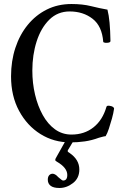

<svg xmlns="http://www.w3.org/2000/svg" viewBox="-20 -696 605 956"><path d="M330 13Q248 13 181.5 -28.5Q115 -70 75 -144Q35 -218 35 -316Q35 -392 56.5 -457.5Q78 -523 118 -572Q158 -621 213 -648.5Q268 -676 336 -676Q391 -676 433 -665.5Q475 -655 515 -648Q522 -621 525.5 -583.5Q529 -546 530 -492Q530 -486 521.5 -484Q513 -482 504 -483Q495 -484 494 -488Q488 -566 441 -602.5Q394 -639 327 -639Q267 -639 225.5 -598Q184 -557 162.5 -490Q141 -423 141 -345Q141 -282 154.5 -225Q168 -168 193 -123Q218 -78 254 -52Q290 -26 336 -26Q400 -26 445.5 -62Q491 -98 510 -164Q512 -171 524 -169.5Q536 -168 542 -164Q548 -160 548 -155Q545 -133 537.5 -106Q530 -79 522 -55Q514 -31 506 -18Q497 -17 488.5 -14.5Q480 -12 472 -10Q437 3 402 8Q367 13 330 13ZM276 240Q246 240 232 229Q218 218 218 199Q218 184 225 176.5Q232 169 242 169Q247 169 254 172.5Q261 176 270 186Q289 203 294 203Q315 203 315 175Q315 139 263 109Q255 105 255 100Q255 98 257 93L312 -5H352L321 47Q317 51 317 56Q317 61 327 66Q375 99 375 148Q375 191 343.5 215.5Q312 240 276 240Z"/></svg>

Font: Junicode Two Beta Condensed Medium
Style: Regular
Weight: 500
Width: 3
Designer: Peter S. Baker
Foundry: Briery Creek Software
Version: Version 1.053; ttfautohint (v1.8.4)